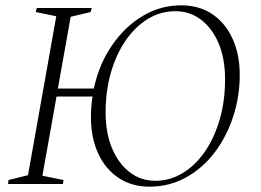

<svg xmlns="http://www.w3.org/2000/svg" viewBox="-20 -690 979 720"><path d="M10 0 12 -15 85 -33 191 -629 114 -645 118 -660H324L320 -645L245 -627L197 -358H332Q351 -448 399 -518.5Q447 -589 514 -629.5Q581 -670 660 -670Q727 -670 776 -637Q825 -604 852 -545Q879 -486 879 -409Q879 -328 854.5 -253Q830 -178 785 -118.5Q740 -59 677.5 -24.5Q615 10 540 10Q474 10 424.5 -23Q375 -56 348 -115Q321 -174 321 -251Q321 -290 327 -328H192L139 -31L218 -15L216 0ZM563 -12Q616 -12 663.5 -40Q711 -68 747 -119.5Q783 -171 803.5 -240.5Q824 -310 824 -393Q824 -470 800 -527Q776 -584 734 -616Q692 -648 638 -648Q582 -648 534.5 -619Q487 -590 451.5 -538.5Q416 -487 396 -418Q376 -349 376 -269Q376 -192 400 -134.5Q424 -77 466 -44.5Q508 -12 563 -12Z"/></svg>

Font: Spectral ExtraLight
Style: Italic
Weight: 275
Italic angle: -10°
Designer: Jean-Baptiste Levee
Foundry: Production Type
Version: Version 2.001